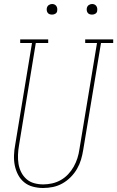

<svg xmlns="http://www.w3.org/2000/svg" viewBox="-20 -932 586 960"><path d="M195 8Q170 8 145 1.5Q120 -5 101 -20.5Q82 -36 70.5 -58Q59 -80 54 -104.5Q49 -129 50 -155.5Q51 -182 56 -208L140 -717H81V-735H221V-717H159L75 -205Q71 -182 70 -158.5Q69 -135 72.5 -113Q76 -91 86 -71Q96 -51 112.5 -36.5Q129 -22 151 -16Q173 -10 196 -10Q218 -10 240.5 -15Q263 -20 283.5 -31.5Q304 -43 320.5 -60.5Q337 -78 348.5 -98.5Q360 -119 367 -141Q374 -163 377 -185L465 -717H406V-735H546V-717H485L396 -182Q392 -157 385 -133.5Q378 -110 365 -87.5Q352 -65 333 -46Q314 -27 291.5 -14.5Q269 -2 244.5 3Q220 8 195 8ZM440 -859Q434 -859 428 -861Q422 -863 418.5 -868Q415 -873 414 -879Q413 -885 414 -891Q415 -896 417.5 -900Q420 -904 423.5 -906.5Q427 -909 431.5 -910.5Q436 -912 440 -912Q447 -912 452.5 -909.5Q458 -907 461.5 -902Q465 -897 466 -891Q467 -885 466 -879Q466 -874 463.5 -870Q461 -866 457 -863.5Q453 -861 449 -860Q445 -859 440 -859ZM240 -859Q234 -859 228 -861Q222 -863 218.5 -868Q215 -873 214 -879Q213 -885 214 -891Q215 -896 217.5 -900Q220 -904 223.5 -906.5Q227 -909 231.5 -910.5Q236 -912 240 -912Q247 -912 252.5 -909.5Q258 -907 261.5 -902Q265 -897 266 -891Q267 -885 266 -879Q266 -874 263.5 -870Q261 -866 257 -863.5Q253 -861 249 -860Q245 -859 240 -859Z"/></svg>

Font: Iosevka Slab Thin
Style: Italic
Weight: 100
Italic angle: -9°
Monospace: yes
Designer: Belleve Invis
Foundry: Belleve Invis
Version: Version 11.1.1; ttfautohint (v1.8.3)